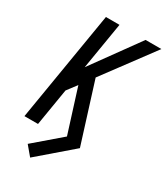

<svg xmlns="http://www.w3.org/2000/svg" viewBox="-225 -829 964 1115"><g transform="rotate(30 257.5 -271.5)"><path d="M170 192 118 130 294 -21 212 -281 202 -313 153 -248 112 0H21L143 -735H234L182 -421L409 -735H515L267 -401L393 0Z"/></g></svg>

Font: Iosevka SS04 Medium
Style: Italic
Weight: 500
Italic angle: -9°
Monospace: yes
Designer: Belleve Invis
Foundry: Belleve Invis
Version: Version 19.0.0; ttfautohint (v1.8.4)